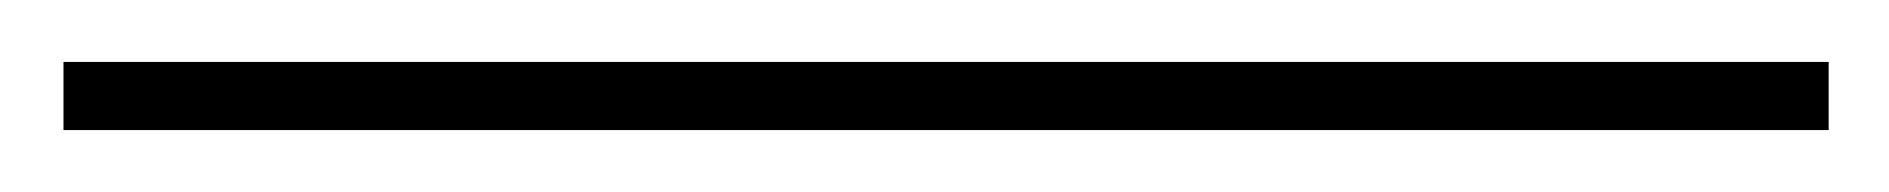

<svg xmlns="http://www.w3.org/2000/svg" viewBox="-26 119 610 62"><path d="M-5.5 161V139H564.5V161Z"/></svg>

Font: BodoniModa 10 Custom
Style: Regular
Weight: 400
Designer: Owen Earl
Foundry: indestructible type
Version: Version 2.005